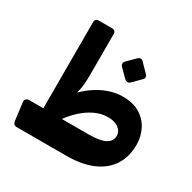

<svg xmlns="http://www.w3.org/2000/svg" viewBox="-165 -916 1090 1089"><g transform="rotate(30 379.5 -372.0)"><path d="M79.4 6.2Q66.8 6.2 60.5 0.1Q54.3 -6 52.3 -19.4L37.5 -136.2Q36.5 -148.7 44.3 -155.3Q52.1 -161.9 63.1 -161.9H158Q201 -252.7 258.9 -315.8Q316.7 -378.9 382.9 -412Q449.1 -445.1 514.9 -445.1Q583.7 -445.1 628.6 -416.8Q673.4 -388.5 695.4 -343.3Q717.5 -298.1 717.5 -246.9Q717.5 -167.5 680.8 -110.9Q644.1 -54.2 574.1 -24Q504 6.2 403 6.2ZM277.2 -161.9H456.1Q525.4 -161.9 560.2 -180.1Q595 -198.4 595 -233.7Q595 -264.5 567.7 -283.8Q540.5 -303.1 496.1 -301.9Q455.9 -301.3 416.7 -283.1Q377.6 -264.9 342.2 -233.7Q306.9 -202.5 277.2 -161.9ZM155.9 -129.9V-727Q155.9 -737 162.4 -743.5Q168.9 -750 178.9 -750H267.9Q278.9 -750 284.9 -743.5Q290.9 -737 290.9 -727V-460Q290.9 -429.7 289.3 -408.4Q287.7 -387 284.9 -370.2Q282 -353.4 277.7 -336.2Q273.5 -319.1 268.4 -297.7Q263.4 -276.4 257 -246.1ZM510.5 -535.2Q504 -528.7 493.9 -529.2Q483.9 -529.7 477 -536.2L424.4 -588.9Q417.2 -596.4 417.2 -605.8Q417.2 -615.2 424.4 -622.4L477 -675Q483.9 -681.9 493.4 -682.2Q503 -682.5 509.5 -675L560.9 -622.4Q579.1 -603.9 563.1 -587.9Z"/></g></svg>

Font: Rubik Light
Style: Regular
Weight: 300
Designer: Hubert and Fischer
Foundry: Hubert and Fischer
Version: Version 2.300;gftools[0.9.30]